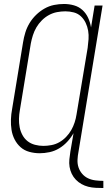

<svg xmlns="http://www.w3.org/2000/svg" viewBox="-20 -763 540 966"><path d="M500 183Q481 183 461.5 182Q442 181 424 176.5Q406 172 390 163Q374 154 361.5 141Q349 128 341 111.5Q333 95 330 76.5Q327 58 329 38.5Q331 19 334 0L350 -93Q337 -70 318.5 -50Q300 -30 277.5 -16.5Q255 -3 229.5 2.5Q204 8 180 8Q153 8 127.5 1Q102 -6 83.5 -22.5Q65 -39 53.5 -61.5Q42 -84 38 -109.5Q34 -135 35 -162Q36 -189 41 -215L96 -550Q100 -575 107.5 -599.5Q115 -624 128.5 -646.5Q142 -669 161.5 -688Q181 -707 204 -720Q227 -733 252 -738Q277 -743 302 -743Q328 -743 352.5 -736Q377 -729 395 -712.5Q413 -696 423.5 -673Q434 -650 438 -625L456 -735H496L375 0Q371 20 370 40.5Q369 61 375 79Q381 97 393.5 111.5Q406 126 423 134Q440 142 460 144.5Q480 147 500 147ZM198 -29Q218 -29 239 -33Q260 -37 278.5 -47.5Q297 -58 312.5 -74Q328 -90 338.5 -108.5Q349 -127 355.5 -147Q362 -167 365 -187L421 -522Q424 -544 425.5 -566Q427 -588 423.5 -608.5Q420 -629 411 -648Q402 -667 387 -681Q372 -695 351.5 -700.5Q331 -706 309 -706Q288 -706 267 -702Q246 -698 226.5 -687.5Q207 -677 190.5 -660.5Q174 -644 163 -625Q152 -606 145.5 -585.5Q139 -565 135 -544L80 -209Q76 -187 75.5 -165Q75 -143 79 -122.5Q83 -102 93 -83.5Q103 -65 119 -52.5Q135 -40 156 -34.5Q177 -29 198 -29Z"/></svg>

Font: Iosevka Curly XLtObl
Style: Regular
Weight: 200
Italic angle: -9°
Monospace: yes
Designer: Belleve Invis
Foundry: Belleve Invis
Version: Version 11.1.0; ttfautohint (v1.8.3)